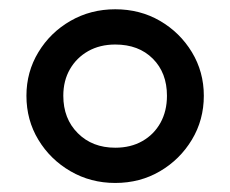

<svg xmlns="http://www.w3.org/2000/svg" viewBox="-20 -730 496 414"><path d="M228.5 -335.5Q175.5 -335.5 132 -360.8Q88.5 -386 62.8 -428.5Q37 -471 37 -523.5Q37 -575 62.8 -617.5Q88.5 -660 132 -685Q175.5 -710 228.5 -710Q282 -710 325 -685Q368 -660 393.8 -617.5Q419.5 -575 419.5 -523.5Q419.5 -471.5 393.8 -428.8Q368 -386 325 -360.8Q282 -335.5 228.5 -335.5ZM228.5 -411.5Q262 -411.5 287 -425.8Q312 -440 326 -465.2Q340 -490.5 340 -523.5Q340 -573 309.5 -603.5Q279 -634 228.5 -634Q195.5 -634 170.2 -619.8Q145 -605.5 130.8 -580.8Q116.5 -556 116.5 -523.5Q116.5 -474 147.8 -442.8Q179 -411.5 228.5 -411.5Z"/></svg>

Font: Geologica Thin Roman
Style: Regular
Weight: 400
Version: Version 1.010;gftools[0.9.28]